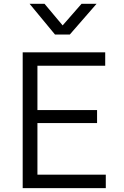

<svg xmlns="http://www.w3.org/2000/svg" viewBox="-20 -970 638 990"><path d="M97 0V-700H522.5V-631H173V-402.5H480.5V-335.5H173V-69.5H525.5V0ZM263.5 -792 132.5 -950.5H209.5L303 -839L400.5 -950.5H478L340 -792Z"/></svg>

Font: Geologica Cursive ExtraLight
Style: Regular
Weight: 250
Designer: Sindre Bremnes, Frode Helland
Foundry: Monokrom Skriftforlag AS
Version: Version 1.010;gftools[0.9.28]